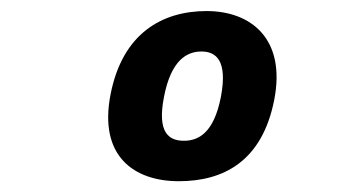

<svg xmlns="http://www.w3.org/2000/svg" viewBox="-20 -792 660 356"><path d="M488.5 -607C510.5 -720 445.5 -771.5 363 -771.5C280.5 -771.5 207 -730 185 -617C162.5 -502 229 -456 311.5 -456C393.5 -456 466 -492 488.5 -607ZM284 -612C297 -680 326 -696.5 353.5 -696.5C380.5 -696.5 402.5 -680 389.5 -612C376.5 -545.5 348 -531 321 -531C293.5 -531 271 -545.5 284 -612Z"/></svg>

Font: Monaspace Krypton ExtraBold
Style: Italic
Weight: 800
Italic angle: -11°
Designer: Riley Cran & the Lettermatic Team
Foundry: Lettermatic
Version: Version 1.101 (Monaspace Krypton)